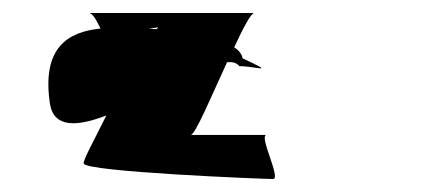

<svg xmlns="http://www.w3.org/2000/svg" viewBox="-20 -602 682 296"><path d="M57 -442C63 -404 100 -407 144 -424C125 -386 108 -355 109 -350C111 -337 388 -326 401 -326C414 -326 378 -394 391 -394H274C281 -394 306 -454 330 -506C339 -507 345 -505 349 -500C375 -500 408 -487 354 -512C353 -518 349 -524 341 -529C355 -559 367 -582 372 -582H117C123 -582 129 -570 135 -558C85 -553 44 -529 57 -442ZM209 -558C216 -559 221 -559 224 -560C223 -559 223 -558 221 -557C217 -557 213 -558 209 -558Z"/></svg>

Font: Ampere
Style: SCRevIta
Weight: 400
Version: Version 1